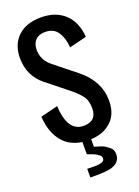

<svg xmlns="http://www.w3.org/2000/svg" viewBox="-203 -967 945 1301"><g transform="rotate(-20 269.0 -317.0)"><path d="M264.6 189Q336.9 189 336.9 158.2Q336.9 142.6 326.2 134.3Q315.4 126 308.6 121.6Q290.5 109.9 243.2 94.2V5.9Q159.2 -5.9 110.4 -60.5Q47.9 -129.9 40.5 -250L165.5 -281.2Q174.8 -93.8 290.5 -93.8Q384.3 -93.8 384.3 -187.5Q384.3 -243.7 357.4 -277.8Q330.6 -312 290.5 -343.8L134.3 -468.8Q90.8 -502.9 65.4 -554.7Q40 -606.4 40 -672.9Q40 -769.5 100.1 -826.7Q160.2 -883.8 266.6 -883.8Q373 -883.8 437 -824.2Q500.5 -764.6 509.3 -656.2L384.3 -625Q380.4 -690.4 351.6 -735.8Q322.8 -781.2 259.3 -781.2Q214.4 -781.2 189.9 -755.9Q165.5 -730.5 165.5 -686Q165.5 -612.3 228 -562.5L384.3 -437.5Q509.3 -336.4 509.3 -195.8Q509.3 -99.6 452.1 -47.4Q395 4.9 305.7 8.3V63Q360.8 77.6 379.4 89.4Q397.5 101.6 408.2 110.4Q430.7 128.4 430.7 156.2Q430.7 184.6 423.3 196.8Q416 209 409.7 215.8Q403.3 222.7 394.5 227.5Q385.7 232.4 376 236.3Q367.2 240.2 355 242.7Q315.9 250.5 253.9 250.5H211.9V188Z"/></g></svg>

Font: Oswald
Style: Book
Weight: 400
Designer: vernon adams
Foundry: vernon adams
Version: Version 1.000